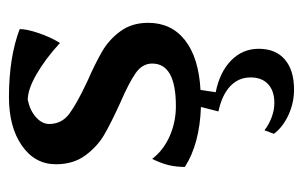

<svg xmlns="http://www.w3.org/2000/svg" viewBox="-144 -314 677 429"><g transform="rotate(-90 194.5 -99.5)"><path d="M208 10 203 44Q248 53 274 78.5Q300 104 300 140Q300 178 276 198.5Q252 219 209 219Q179 219 152 206.5Q125 194 110 174L118 153Q131 163 147 169Q163 175 179 175Q206 175 221 161Q236 147 236 122Q236 95 216.5 76.5Q197 58 160 50L170 11Q87 8 36 -25Q36 -44 40 -61Q44 -78 54 -98Q73 -73 104.5 -59Q136 -45 172 -45Q267 -45 267 -98Q267 -120 245.5 -135Q224 -150 180 -169Q136 -189 109 -204.5Q82 -220 62 -247Q42 -274 42 -313Q42 -360 83.5 -389Q125 -418 192 -418Q281 -418 344 -394Q344 -378 335 -351.5Q326 -325 313 -304Q277 -337 243 -356.5Q209 -376 186 -376Q162 -371 147 -357.5Q132 -344 132 -328Q132 -300 155 -283Q178 -266 227 -243Q268 -225 294.5 -209.5Q321 -194 339.5 -168.5Q358 -143 358 -107Q358 -55 319 -24.5Q280 6 208 10Z"/></g></svg>

Font: Mirza
Style: Regular
Weight: 400
Designer: Arabic design by Kourosh Beigpour, Latin design by Eduardo Tunni, engineering by Lasse Fister
Version: Version 1.0010g